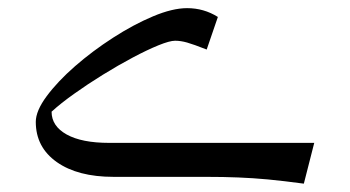

<svg xmlns="http://www.w3.org/2000/svg" viewBox="-20 -432 855 469"><path d="M747.6 -83 722.2 16.6Q671.4 9.8 634.5 6.3Q597.7 2.9 562.5 1.5Q527.3 0 480.5 0H257.3Q169.9 0 118.7 -36.1Q67.4 -72.3 67.4 -134.3Q67.4 -161.1 94 -197Q120.6 -232.9 163.3 -270.3Q206.1 -307.6 256.1 -339.8Q306.2 -372.1 353.8 -392.1Q401.4 -412.1 437 -412.1Q478 -412.1 512.2 -390.6L484.9 -311Q452.6 -323.7 437 -328.1Q421.4 -332.5 407.7 -332.5Q394.5 -332.5 366.9 -321.3Q339.4 -310.1 304 -291.3Q268.6 -272.5 231.4 -249.5Q194.3 -226.6 161.4 -203.1Q128.4 -179.7 106 -159.2Q106 -124 142.8 -103.5Q179.7 -83 246.6 -83Z"/></svg>

Font: Pinar-DS1-FD Regular
Style: Regular
Weight: 400
Designer: Amin Abedi
Version: Version 3.000